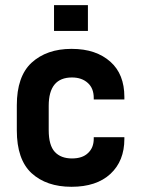

<svg xmlns="http://www.w3.org/2000/svg" viewBox="-20 -715 545 741"><path d="M101.6 -46.9Q44.9 -99.6 44.9 -211.9V-308.6Q44.9 -419.9 101.6 -472.7Q160.2 -526.4 255.9 -526.4Q304.7 -526.4 341.8 -513.7Q378.9 -501 406.2 -476.6Q460 -428.7 460 -340.8V-331.1H341.8V-336.9Q341.8 -374 319.3 -394.5Q295.9 -416 257.8 -416Q168 -416 168 -306.6V-212.9Q168 -154.3 191.4 -128.9Q214.8 -103.5 257.8 -103.5Q297.9 -103.5 319.3 -124Q341.8 -144.5 341.8 -179.7V-185.5H460V-178.7Q460 -93.8 406.2 -43.9Q352.5 5.9 255.9 5.9Q159.2 5.9 101.6 -46.9ZM188.5 -695.3H319.3V-595.7H188.5Z"/></svg>

Font: Dinish
Style: Bold
Weight: 700
Designer: Bert Driehuis
Foundry: Playbeing
Version: Version 3.006; git-39231f3c-release